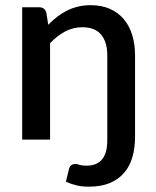

<svg xmlns="http://www.w3.org/2000/svg" viewBox="-20 -538 601 740"><path d="M166 -442.5Q182.5 -459.5 200.2 -473.2Q218 -487 238 -497Q258 -507 280.5 -512.5Q303 -518 329.5 -518Q371.5 -518 403.2 -504Q435 -490 456.8 -464.5Q478.5 -439 489.5 -403.2Q500.5 -367.5 500.5 -324.5V-10Q500.5 32.5 490.2 67.8Q480 103 458.2 128.2Q436.5 153.5 403 167.5Q369.5 181.5 323 181.5Q297.5 181.5 277.2 177Q257 172.5 234 162.5L245.5 115Q249 102 255.5 98Q262 94 269.5 94Q276.5 94 286.2 97.2Q296 100.5 313.5 100.5Q353 100.5 373.2 76.5Q393.5 52.5 393.5 2.5V-324.5Q393.5 -376 369.8 -404.5Q346 -433 297.5 -433Q261.5 -433 230.8 -416.5Q200 -400 173 -371.5V0H65.5V-510H130.5Q152.5 -510 158.5 -489.5Z"/></svg>

Font: Lato 2
Style: Regular
Weight: 600
Designer: Lukasz Dziedzic with Adam Twardoch and Botio Nikoltchev
Foundry: tyPoland Lukasz Dziedzic
Version: Version 2.015; 2015-08-06; http://www.latofonts.com/